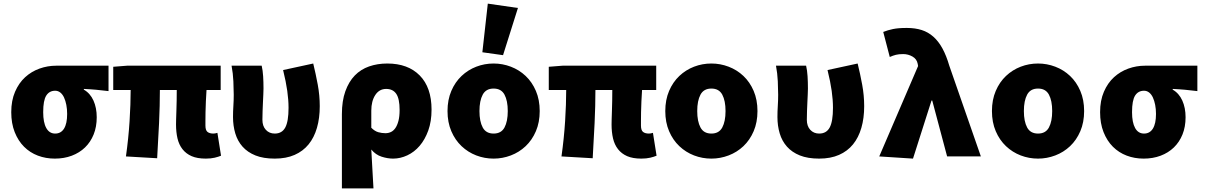

<svg xmlns="http://www.w3.org/2000/svg" viewBox="-20 -862 6640 1058"><path d="M282 12Q232 12 188.5 -4.5Q145 -21 112.5 -53.5Q80 -86 61 -134Q42 -182 42 -244Q42 -308 63 -356.5Q84 -405 118.5 -436.5Q153 -468 197.5 -484Q242 -500 290 -500H578V-360Q558 -362 541.5 -364Q525 -366 509 -367.5Q493 -369 477 -370Q461 -371 442 -372V-368Q477 -348 495 -308Q513 -268 513 -216Q513 -163 496 -121Q479 -79 448.5 -49.5Q418 -20 375.5 -4Q333 12 282 12ZM284 -126Q316 -126 333 -153.5Q350 -181 350 -234Q350 -261 345.5 -284Q341 -307 333 -324.5Q325 -342 312.5 -352Q300 -362 284 -362Q252 -362 235 -335.5Q218 -309 218 -244Q218 -187 235 -156.5Q252 -126 284 -126Z M1114 12Q1067 12 1036 -1.5Q1005 -15 985.5 -40Q966 -65 958 -99.5Q950 -134 950 -176Q950 -184 950.5 -204.5Q951 -225 952 -251.5Q953 -278 953.5 -308Q954 -338 954 -366H861Q861 -281 856.5 -184Q852 -87 846 10L674 0Q688 -100 694 -194.5Q700 -289 700 -366H604V-494L680 -500H1196V-366H1118Q1116 -337 1114.5 -304.5Q1113 -272 1112.5 -244Q1112 -216 1112 -195.5Q1112 -175 1112 -170Q1112 -144 1123.5 -135Q1135 -126 1156 -126Q1161 -126 1166 -127Q1171 -128 1178 -130L1198 -4Q1184 2 1163 7Q1142 12 1114 12Z M1494 12Q1431 12 1387.5 -5.5Q1344 -23 1316.5 -54Q1289 -85 1276.5 -127Q1264 -169 1264 -217Q1264 -248 1266 -278.5Q1268 -309 1268 -340Q1268 -370 1266 -414Q1264 -458 1256 -500H1422Q1428 -474 1430 -442Q1432 -410 1432 -374Q1432 -361 1431 -341.5Q1430 -322 1429 -299Q1428 -276 1427 -251Q1426 -226 1426 -202Q1426 -167 1445 -146.5Q1464 -126 1494 -126Q1534 -126 1552 -159.5Q1570 -193 1570 -268Q1570 -311 1563 -361Q1556 -411 1540 -476L1706 -512Q1720 -455 1731 -395.5Q1742 -336 1742 -277Q1742 -211 1726.5 -157.5Q1711 -104 1680.5 -66.5Q1650 -29 1603.5 -8.5Q1557 12 1494 12Z M1864 176V-233Q1864 -306 1883 -359Q1902 -412 1935 -446Q1968 -480 2014 -496Q2060 -512 2114 -512Q2228 -512 2293 -446Q2358 -380 2358 -258Q2358 -193 2340 -143Q2322 -93 2292.5 -58.5Q2263 -24 2224.5 -6Q2186 12 2146 12Q2116 12 2083 1.5Q2050 -9 2026 -38Q2029 16 2032 70.5Q2035 125 2038 176ZM2104 -128Q2120 -128 2134 -134.5Q2148 -141 2158.5 -156Q2169 -171 2175.5 -195.5Q2182 -220 2182 -256Q2182 -318 2163.5 -345Q2145 -372 2108 -372Q2070 -372 2048 -338.5Q2026 -305 2026 -252V-158Q2045 -139 2064.5 -133.5Q2084 -128 2104 -128Z M2700 12Q2650 12 2604.5 -5.5Q2559 -23 2523.5 -56.5Q2488 -90 2467 -139Q2446 -188 2446 -250Q2446 -312 2467 -361Q2488 -410 2523.5 -443.5Q2559 -477 2604.5 -494.5Q2650 -512 2700 -512Q2749 -512 2795 -494.5Q2841 -477 2876.5 -443.5Q2912 -410 2933 -361Q2954 -312 2954 -250Q2954 -188 2933 -139Q2912 -90 2876.5 -56.5Q2841 -23 2795 -5.5Q2749 12 2700 12ZM2700 -126Q2742 -126 2760 -159.5Q2778 -193 2778 -250Q2778 -307 2760 -340.5Q2742 -374 2700 -374Q2658 -374 2640 -340.5Q2622 -307 2622 -250Q2622 -193 2640 -159.5Q2658 -126 2700 -126ZM2752 -558 2638 -574 2668 -842 2834 -818Z M3514 12Q3467 12 3436 -1.5Q3405 -15 3385.5 -40Q3366 -65 3358 -99.5Q3350 -134 3350 -176Q3350 -184 3350.5 -204.5Q3351 -225 3352 -251.5Q3353 -278 3353.5 -308Q3354 -338 3354 -366H3261Q3261 -281 3256.5 -184Q3252 -87 3246 10L3074 0Q3088 -100 3094 -194.5Q3100 -289 3100 -366H3004V-494L3080 -500H3596V-366H3518Q3516 -337 3514.5 -304.5Q3513 -272 3512.5 -244Q3512 -216 3512 -195.5Q3512 -175 3512 -170Q3512 -144 3523.5 -135Q3535 -126 3556 -126Q3561 -126 3566 -127Q3571 -128 3578 -130L3598 -4Q3584 2 3563 7Q3542 12 3514 12Z M3900 12Q3850 12 3804.5 -5.5Q3759 -23 3723.5 -56.5Q3688 -90 3667 -139Q3646 -188 3646 -250Q3646 -312 3667 -361Q3688 -410 3723.5 -443.5Q3759 -477 3804.5 -494.5Q3850 -512 3900 -512Q3949 -512 3995 -494.5Q4041 -477 4076.5 -443.5Q4112 -410 4133 -361Q4154 -312 4154 -250Q4154 -188 4133 -139Q4112 -90 4076.5 -56.5Q4041 -23 3995 -5.5Q3949 12 3900 12ZM3900 -126Q3942 -126 3960 -159.5Q3978 -193 3978 -250Q3978 -307 3960 -340.5Q3942 -374 3900 -374Q3858 -374 3840 -340.5Q3822 -307 3822 -250Q3822 -193 3840 -159.5Q3858 -126 3900 -126Z M4494 12Q4431 12 4387.5 -5.5Q4344 -23 4316.5 -54Q4289 -85 4276.5 -127Q4264 -169 4264 -217Q4264 -248 4266 -278.5Q4268 -309 4268 -340Q4268 -370 4266 -414Q4264 -458 4256 -500H4422Q4428 -474 4430 -442Q4432 -410 4432 -374Q4432 -361 4431 -341.5Q4430 -322 4429 -299Q4428 -276 4427 -251Q4426 -226 4426 -202Q4426 -167 4445 -146.5Q4464 -126 4494 -126Q4534 -126 4552 -159.5Q4570 -193 4570 -268Q4570 -311 4563 -361Q4556 -411 4540 -476L4706 -512Q4720 -455 4731 -395.5Q4742 -336 4742 -277Q4742 -211 4726.5 -157.5Q4711 -104 4680.5 -66.5Q4650 -29 4603.5 -8.5Q4557 12 4494 12Z M5011 12 4825 0 5039 -498 5037 -510Q5032 -537 5008 -550.5Q4984 -564 4957 -564Q4933 -564 4917 -560Q4901 -556 4883 -548L4847 -686Q4860 -691 4873 -695Q4886 -699 4901 -702Q4916 -705 4934 -706.5Q4952 -708 4977 -708Q5023 -708 5059 -696.5Q5095 -685 5123.5 -659.5Q5152 -634 5173.5 -594.5Q5195 -555 5211 -500L5385 0H5199L5117 -308H5113Z M5700 12Q5650 12 5604.5 -5.5Q5559 -23 5523.5 -56.5Q5488 -90 5467 -139Q5446 -188 5446 -250Q5446 -312 5467 -361Q5488 -410 5523.5 -443.5Q5559 -477 5604.5 -494.5Q5650 -512 5700 -512Q5749 -512 5795 -494.5Q5841 -477 5876.5 -443.5Q5912 -410 5933 -361Q5954 -312 5954 -250Q5954 -188 5933 -139Q5912 -90 5876.5 -56.5Q5841 -23 5795 -5.5Q5749 12 5700 12ZM5700 -126Q5742 -126 5760 -159.5Q5778 -193 5778 -250Q5778 -307 5760 -340.5Q5742 -374 5700 -374Q5658 -374 5640 -340.5Q5622 -307 5622 -250Q5622 -193 5640 -159.5Q5658 -126 5700 -126Z M6282 12Q6232 12 6188.5 -4.5Q6145 -21 6112.5 -53.5Q6080 -86 6061 -134Q6042 -182 6042 -244Q6042 -308 6063 -356.5Q6084 -405 6118.5 -436.5Q6153 -468 6197.5 -484Q6242 -500 6290 -500H6578V-360Q6558 -362 6541.5 -364Q6525 -366 6509 -367.5Q6493 -369 6477 -370Q6461 -371 6442 -372V-368Q6477 -348 6495 -308Q6513 -268 6513 -216Q6513 -163 6496 -121Q6479 -79 6448.5 -49.5Q6418 -20 6375.5 -4Q6333 12 6282 12ZM6284 -126Q6316 -126 6333 -153.5Q6350 -181 6350 -234Q6350 -261 6345.5 -284Q6341 -307 6333 -324.5Q6325 -342 6312.5 -352Q6300 -362 6284 -362Q6252 -362 6235 -335.5Q6218 -309 6218 -244Q6218 -187 6235 -156.5Q6252 -126 6284 -126Z"/></svg>

Font: Source Code Pro Black
Style: Regular
Weight: 900
Monospace: yes
Designer: Paul D. Hunt, Teo Tuominen
Foundry: Adobe Systems Incorporated
Version: Version 2.030;PS 1.000;hotconv 16.6.51;makeotf.lib2.5.65220